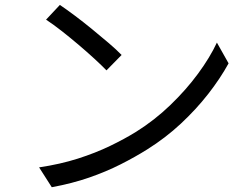

<svg xmlns="http://www.w3.org/2000/svg" viewBox="-20 -753 1040 792"><path d="M227 -732.7Q253.7 -714.7 288.7 -688.5Q323.7 -662.3 360.2 -632.4Q396.8 -602.5 429.1 -574.9Q461.4 -547.2 481.6 -526.2L419.2 -462.7Q400.4 -482.2 370 -510.2Q339.6 -538.2 303.9 -568.5Q268.2 -598.7 233.2 -626.1Q198.2 -653.5 170 -671.9ZM141.3 -62.6Q228.7 -75.6 301.3 -98.8Q373.9 -122 433.8 -150.9Q493.7 -179.8 540.9 -209Q618.1 -257.3 682.9 -319.9Q747.8 -382.4 796.9 -449.1Q846 -515.8 874.7 -577.3L922.9 -491.7Q889 -429.8 839.2 -365.9Q789.3 -302 726.2 -243.1Q663.1 -184.2 587 -136.5Q537.2 -105.2 477.6 -75.1Q418 -44.9 347.7 -20.5Q277.4 3.8 193.6 19.3Z"/></svg>

Font: Noto Sans KR Thin
Style: Regular
Weight: 100
Designer: Ryoko NISHIZUKA 西塚涼子 (kana, bopomofo & ideographs); Paul D. Hunt (Latin, Greek & Cyrillic); Sandoll Communications 산돌커뮤니
Foundry: Adobe
Version: Version 2.004-H2;hotconv 1.0.118;makeotfexe 2.5.65603